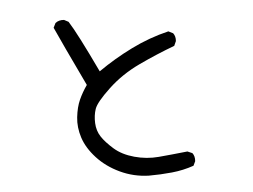

<svg xmlns="http://www.w3.org/2000/svg" viewBox="-51 -750 1101 834"><g transform="rotate(-5 500.0 -333.0)"><path d="M565 20Q499 18 440.5 -9.5Q382 -37 342 -80.5Q302 -124 287 -170Q272 -216 277 -260Q282 -304 296 -335Q310 -366 331 -396Q238 -591 209 -656L219 -676Q234 -688 257 -686L276 -676Q310 -623 392 -450Q462 -499 541 -538Q620 -577 704 -597L724 -587Q735 -573 733 -552L724 -532Q646 -503 567.5 -466Q489 -429 429.5 -373Q370 -317 360.5 -289Q351 -261 352.5 -227.5Q354 -194 371 -168Q388 -142 422 -112Q456 -82 509 -67.5Q562 -53 614.5 -57.5Q667 -62 741 -70L762 -61Q773 -47 771 -25L762 -6Q716 10 666 15Q616 20 565 20Z"/></g></svg>

Font: Kosefont JP
Style: Regular
Weight: 400
Designer: Nozomi Seto 瀬戸のぞみ
Version: Version 3.00;June 19, 2020